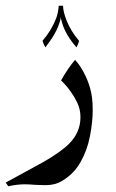

<svg xmlns="http://www.w3.org/2000/svg" viewBox="-80 -419 405 673"><path d="M212 -168Q227 -141 236 -109.5Q245 -78 245 -34Q245 8 235.5 57.5Q226 107 203 148Q182 185 150 207Q132 220 115.5 225Q99 230 78 230L46 229Q20 227 7 227Q-20 227 -51 234L-60 221L70 150Q133 114 162 85Q202 45 202 -8Q202 -29 196 -46Q190 -63 179 -81Q158 -115 134 -137Q158 -180 183 -209Q197 -195 212 -168ZM117 -355Q124 -375 126 -399H141Q141 -379 153 -348Q168 -310 197 -276Q195 -265 188 -253Q161 -284 148 -312Q142 -324 138 -338Q135 -347 134 -352.5Q133 -358 133 -359Q133 -358 132 -352Q131 -346 128 -338Q124 -324 117 -311Q104 -285 79 -253Q73 -263 69 -276Q99 -310 117 -355Z"/></svg>

Font: Mirza
Style: Regular
Weight: 400
Designer: Arabic design by Kourosh Beigpour, Latin design by Eduardo Tunni, engineering by Lasse Fister
Version: Version 1.0010g